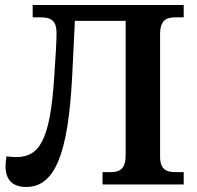

<svg xmlns="http://www.w3.org/2000/svg" viewBox="-20 -734 783 764"><path d="M84 10C200 10 251 -125 267 -427L278 -651H480V-116C480 -57 452 -49 418 -49H388V0H711V-49H680C646 -49 617 -56 617 -111V-598C617 -657 645 -665 680 -665H711V-714H110V-665H143C188 -665 205 -647 205 -602C205 -575 202 -514 196 -432C180 -175 137 -109 44 -109C32 -109 20 -110 6 -112C4 -99 2 -85 2 -73C2 -23 26 10 84 10Z"/></svg>

Font: Noto Serif SemiBold
Style: Regular
Weight: 600
Designer: Monotype Design Team
Foundry: Monotype Imaging Inc.
Version: Version 2.013